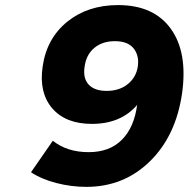

<svg xmlns="http://www.w3.org/2000/svg" viewBox="-20 -729 743 756"><path d="M102.1 -50.8 188 -174.8Q244.1 -129.9 329.1 -129.9Q411.6 -129.9 460 -178.7Q508.3 -227.5 520 -315.9Q456.1 -241.2 341.8 -241.2Q238.3 -241.2 185.5 -302.7Q132.8 -364.3 147.9 -466.8Q163.6 -577.6 244.6 -643.3Q325.7 -709 444.8 -709Q585.4 -709 652.6 -615.7Q719.7 -522.5 696.8 -360.8Q672.4 -193.4 569.8 -93.3Q467.3 6.8 319.8 6.8Q260.3 6.8 201.2 -8.5Q142.1 -23.9 102.1 -50.8ZM313 -465.8Q306.2 -420.9 329.1 -396Q352.1 -371.1 399.9 -371.1Q450.7 -371.1 483.9 -398.4Q517.1 -425.8 522.9 -469.2Q528.3 -511.2 505.6 -539.1Q482.9 -566.9 432.1 -566.9Q383.3 -566.9 351.3 -540.3Q319.3 -513.7 313 -465.8Z"/></svg>

Font: Trueno
Style: Bold Italic
Weight: 700
Designer: Julieta Ulanovsky
Foundry: Julieta Ulanovsky
Version: Version 3.001b | FøM Fix